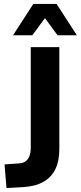

<svg xmlns="http://www.w3.org/2000/svg" viewBox="-20 -944 410 974"><path d="M13 10 3 -110 75 -115Q96 -116 109 -125Q122 -134 129 -151.5Q136 -169 136 -194V-705H281V-188Q281 -127 261 -86Q241 -45 201 -22Q161 1 100 5ZM46 -765 149 -924H267L370 -765H272L208 -852L144 -765Z"/></svg>

Font: Nunito Sans 10pt Condensed ExtraBold
Style: Regular
Weight: 800
Width: 3
Designer: Vernon Adams
Foundry: Vernon Adams
Version: Version 3.101;gftools[0.9.27]